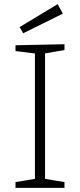

<svg xmlns="http://www.w3.org/2000/svg" viewBox="-20 -909 386 929"><path d="M292 -667 189 -649 198 -660V-34L189 -45L292 -28V0H55V-28L158 -45L149 -34V-660L159 -649L55 -662V-690L292 -695ZM92 -748 75 -778 259 -889 284 -843Z"/></svg>

Font: Bitter Thin Light
Style: Regular
Weight: 300
Version: Version 2.002